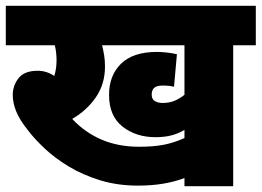

<svg xmlns="http://www.w3.org/2000/svg" viewBox="-20 -642 902 662"><path d="M784 -486V0H616V-28Q581 -15 541.5 -8.5Q502 -2 456 -2Q385 -2 325 -20.5Q265 -39 217 -68Q169 -97 134 -130Q99 -163 77 -192Q48 -228 36 -257.5Q24 -287 24 -314Q24 -347 44 -372.5Q64 -398 110 -398Q141 -398 167 -380Q175 -405 175 -434Q175 -461 169 -486H0V-622H862V-486ZM540 -287Q563 -287 580.5 -294Q598 -301 616 -315V-486H332Q336 -470 339 -452Q342 -434 342 -413Q342 -352 310.5 -306.5Q279 -261 229 -232Q273 -185 330.5 -160.5Q388 -136 460 -136Q507 -136 542.5 -142.5Q578 -149 616 -166V-194Q596 -182 572 -175.5Q548 -169 516 -169Q449 -169 402.5 -205.5Q356 -242 356 -315Q356 -382 397.5 -422.5Q439 -463 521 -463Q536 -463 554.5 -461Q573 -459 590 -455L580 -343Q563 -347 542 -347Q520 -347 511.5 -339Q503 -331 503 -316Q503 -300 514 -293.5Q525 -287 540 -287Z"/></svg>

Font: Noto Sans SemiCondensed Black
Style: Regular
Weight: 900
Width: 4
Designer: Monotype Design Team
Foundry: Monotype Imaging Inc.
Version: Version 2.013; ttfautohint (v1.8.4.7-5d5b)